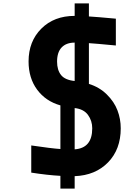

<svg xmlns="http://www.w3.org/2000/svg" viewBox="-20 -1020 726 1123"><path d="M416.7 -1000H500V-923.8Q544.9 -921.2 657.6 -910.8V-753.9Q535.2 -765.6 500 -767.6V-529.3Q561.2 -510.4 604.5 -467.8Q647.8 -425.1 667 -374.7Q686.2 -324.2 686.2 -269.5Q686.2 -146.5 612 -70.3Q537.8 5.9 416.7 10.4V83.3H333.3V8.5Q258.5 4.6 162.8 -10.4V-169.3Q281.9 -151.7 333.3 -148.4V-403.6Q247.4 -427.7 197.3 -495.4Q147.1 -563.2 147.1 -660.8Q147.1 -778 221.7 -852.5Q296.2 -927.1 416.7 -927.1ZM416.7 -770.8Q367.8 -770.8 340.8 -742.8Q313.8 -714.8 313.8 -659.5Q313.8 -610.7 336.9 -581.4Q360 -552.1 416.7 -546.2ZM416.7 -388V-146.5Q519.5 -153.6 519.5 -269.5Q519.5 -313.8 494.5 -348Q469.4 -382.2 416.7 -388Z"/></svg>

Font: Monoid
Style: Bold
Weight: 700
Width: 4
Designer: Andreas Larsen (@larsenwork)
Version: Version 0.61